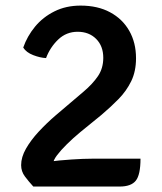

<svg xmlns="http://www.w3.org/2000/svg" viewBox="-20 -666 580 686"><path d="M63 -496Q77 -536.5 105.2 -570.8Q133.5 -605 174.8 -625.5Q216 -646 268 -646Q329 -646 373.2 -622.2Q417.5 -598.5 441.8 -556Q466 -513.5 466 -458Q466 -411 448.8 -375.8Q431.5 -340.5 403.5 -312Q375.5 -283.5 342.5 -255.5L267 -194Q240.5 -172 218.8 -150.5Q197 -129 183.5 -111Q170 -93 169.5 -80.5L167 0.5H99Q82.5 -17.5 69 -35.5Q55.5 -53.5 55.5 -76Q55.5 -104.5 72.8 -134.8Q90 -165 118.2 -195.5Q146.5 -226 178.5 -253.5L278.5 -338.5Q311 -366 330 -394Q349 -422 349 -459.5Q349 -501.5 323.5 -527Q298 -552.5 257.5 -552.5Q217 -552.5 188 -524.8Q159 -497 144.5 -458.5Q123.5 -459.5 98.8 -469Q74 -478.5 63 -496ZM482 -99Q482 -41.5 465.2 -20.5Q448.5 0.5 407.5 0.5H107L74.5 -72Q106 -82 149.8 -87.8Q193.5 -93.5 236.2 -96.2Q279 -99 308 -99Z"/></svg>

Font: Signika Light Medium
Style: Regular
Weight: 500
Version: Version 2.003;gftools[0.9.32]